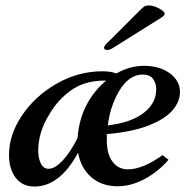

<svg xmlns="http://www.w3.org/2000/svg" viewBox="-20 -673 680 703"><path d="M13 -106Q13 -180 61 -251Q109 -322 188 -367Q267 -412 355 -412Q386 -412 406 -404Q455 -432 507 -432Q565 -432 602 -404.5Q639 -377 639 -336Q639 -301 611.5 -269Q584 -237 524 -213.5Q464 -190 371 -182V-160Q371 -109 392 -81Q413 -53 448 -53Q503 -53 575 -105L597 -88Q559 -44 509.5 -17.5Q460 9 410 9Q353 9 314.5 -24Q276 -57 266 -114Q199 10 106 10Q62 10 37.5 -22Q13 -54 13 -106ZM264 -168Q269 -235 296.5 -288Q324 -341 369 -378Q294 -379 243.5 -344.5Q193 -310 161 -255Q120 -190 120 -121Q120 -94 129.5 -74.5Q139 -55 158 -55Q182 -55 211 -87Q240 -119 264 -168ZM552 -346Q552 -369 540 -384.5Q528 -400 503 -400Q444 -400 405 -319Q381 -269 375 -214Q460 -224 506 -259.5Q552 -295 552 -346ZM361 -498Q361 -503 367.5 -510.5Q374 -518 381 -524L488 -631Q502 -645 508 -649Q514 -653 525 -653Q542 -653 562.5 -642Q583 -631 583 -623Q583 -616 570 -608L396 -499Q383 -490 373 -490Q361 -490 361 -498Z"/></svg>

Font: Unna Medium
Style: Italic
Weight: 500
Italic angle: -8.05°
Designer: Jorge de Buen Unna
Foundry: Omnibus-Type
Version: Version 2.008